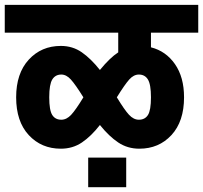

<svg xmlns="http://www.w3.org/2000/svg" viewBox="-55 -653 845 799"><path d="M-35.2 -632.8H770V-517.1H573.2V-456.1Q635.3 -440.4 673.1 -386.2Q710.9 -332 710.9 -248Q710.9 -147.5 658.4 -90.8Q606 -34.2 524.9 -34.2Q475.6 -34.2 437 -60.1Q398.4 -85.9 360.8 -132.8Q324.2 -85.9 285.9 -60.1Q247.6 -34.2 198.2 -34.2Q117.2 -34.2 64.7 -90.8Q12.2 -147.5 12.2 -248Q12.2 -347.7 64.7 -404.8Q117.2 -461.9 198.2 -461.9Q247.1 -461.9 285.2 -435.5Q323.2 -409.2 360.8 -361.8Q402.8 -413.1 437 -435.1V-517.1H-35.2ZM431.2 -248Q462.9 -195.8 481.9 -175.3Q501 -154.8 522.9 -154.8Q548.3 -154.8 560.8 -174.6Q573.2 -194.3 573.2 -248Q573.2 -301.8 560.5 -322.3Q547.9 -342.8 522.9 -342.8Q501.5 -342.8 483.2 -322.5Q464.8 -302.2 431.2 -248ZM292 -248Q258.8 -301.3 240 -322Q221.2 -342.8 200.2 -342.8Q175.3 -342.8 162.6 -322.3Q149.9 -301.8 149.9 -248Q149.9 -194.3 162.4 -174.6Q174.8 -154.8 200.2 -154.8Q222.2 -154.8 241.2 -175.3Q260.3 -195.8 292 -248ZM470.2 126H312V2.9H470.2Z"/></svg>

Font: LT Superior
Style: Bold
Weight: 400
Designer: Daniel Lyons
Foundry: LyonsType
Version: Version 1.000